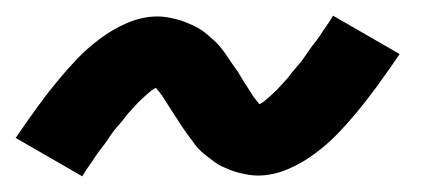

<svg xmlns="http://www.w3.org/2000/svg" viewBox="-22 -418 542 245"><path d="M83 -193 -2 -242Q13 -264 26.5 -282.5Q40 -301 52.5 -316Q65 -331 77 -343.5Q89 -356 105.5 -368.5Q122 -381 141 -389Q160 -397 179 -397Q185 -397 191 -396Q197 -395 203 -393.5Q209 -392 214 -390Q219 -388 224.5 -385.5Q230 -383 234.5 -380Q239 -377 243 -373.5Q247 -370 251.5 -366Q256 -362 260 -357Q264 -352 267 -347.5Q270 -343 273 -338.5Q276 -334 279 -330Q282 -326 284.5 -321.5Q287 -317 291 -311Q295 -305 298 -300Q301 -295 303.5 -292Q306 -289 309 -285Q313 -287 316 -289.5Q319 -292 324 -296.5Q329 -301 331.5 -303.5Q334 -306 336.5 -309Q339 -312 342 -315Q345 -318 347.5 -321.5Q350 -325 353 -328.5Q356 -332 359.5 -336Q363 -340 366 -344.5Q369 -349 372.5 -354Q376 -359 380 -364Q384 -369 387.5 -374.5Q391 -380 395 -385.5Q399 -391 403 -398L488 -349Q473 -327 459.5 -308.5Q446 -290 433.5 -275Q421 -260 409 -247.5Q397 -235 380.5 -222.5Q364 -210 345 -202Q326 -194 307 -194Q301 -194 295 -195Q289 -196 283 -197.5Q277 -199 272 -201Q267 -203 261.5 -205.5Q256 -208 251.5 -211.5Q247 -215 243 -218Q239 -221 234.5 -225Q230 -229 226.5 -234Q223 -239 219.5 -243.5Q216 -248 213 -252.5Q210 -257 207 -261.5Q204 -266 201.5 -270Q199 -274 195 -280Q191 -286 188 -291Q185 -296 182.5 -299Q180 -302 177 -306Q173 -304 170 -301.5Q167 -299 162 -294.5Q157 -290 154.5 -287.5Q152 -285 149.5 -282Q147 -279 144 -276Q141 -273 138.5 -269.5Q136 -266 133 -262.5Q130 -259 126.5 -255Q123 -251 120 -246.5Q117 -242 113.5 -237Q110 -232 106 -227Q102 -222 98.5 -216.5Q95 -211 91 -205.5Q87 -200 83 -193Z"/></svg>

Font: Iosevka Curly Semibold Oblique
Style: Regular
Weight: 600
Italic angle: -9°
Monospace: yes
Designer: Belleve Invis
Foundry: Belleve Invis
Version: Version 11.1.0; ttfautohint (v1.8.3)